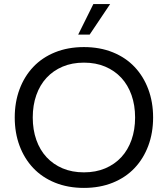

<svg xmlns="http://www.w3.org/2000/svg" viewBox="-20 -908 820 938"><path d="M390 10Q312 10 249 -15.5Q186 -41 142.5 -87Q99 -133 75.5 -196Q52 -259 52 -334Q52 -409 75.5 -472Q99 -535 142.5 -581Q186 -627 249 -652.5Q312 -678 390 -678Q468 -678 531 -652.5Q594 -627 637.5 -581Q681 -535 704.5 -472Q728 -409 728 -334Q728 -259 704.5 -196Q681 -133 637.5 -87Q594 -41 531 -15.5Q468 10 390 10ZM390 -66Q448 -66 494 -85.5Q540 -105 572.5 -140Q605 -175 622.5 -224.5Q640 -274 640 -334Q640 -394 622.5 -443.5Q605 -493 572.5 -528Q540 -563 494 -582.5Q448 -602 390 -602Q332 -602 286 -582.5Q240 -563 207.5 -528Q175 -493 157.5 -443.5Q140 -394 140 -334Q140 -274 157.5 -224.5Q175 -175 207.5 -140Q240 -105 286 -85.5Q332 -66 390 -66ZM362 -739 436 -888H518L418 -739Z"/></svg>

Font: Gantari
Style: Regular
Weight: 400
Designer: Anugrah Pasau
Foundry: Lafontype
Version: Version 1.000; ttfautohint (v1.8.4)